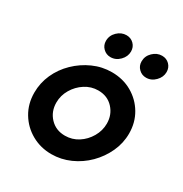

<svg xmlns="http://www.w3.org/2000/svg" viewBox="-147 -713 797 837"><g transform="rotate(30 251.5 -294.5)"><path d="M226.4 12.5Q172.2 12.5 127.1 -12.8Q81.9 -38.2 55.2 -82.6Q28.5 -127.1 28.5 -183.3Q28.5 -231.9 48.3 -276Q68.1 -320.1 103.5 -354.5Q138.9 -388.9 183.7 -409Q228.5 -429.2 277.8 -429.2Q334 -429.2 378.8 -403.5Q423.6 -377.8 449.7 -333.7Q475.7 -289.6 475.7 -234.7Q475.7 -186.1 455.2 -141.7Q434.7 -97.2 400 -62.5Q365.3 -27.8 320.1 -7.6Q275 12.5 226.4 12.5ZM237.5 -86.8Q273.6 -86.8 303.5 -105.9Q333.3 -125 351.7 -156.6Q370.1 -188.2 370.1 -223.6Q370.1 -268.1 341.3 -299.3Q312.5 -330.6 266 -330.6Q230.6 -330.6 200.3 -311.1Q170.1 -291.7 151.7 -260.4Q133.3 -229.2 133.3 -193.8Q133.3 -148.6 162.5 -117.7Q191.7 -86.8 237.5 -86.8ZM238.2 -482.6Q216.7 -482.6 201.4 -497.6Q186.1 -512.5 186.1 -534.7Q186.1 -561.8 206.2 -581.2Q226.4 -600.7 252.1 -600.7Q274.3 -600.7 289.2 -585.8Q304.2 -570.8 304.2 -548.6Q304.2 -522.9 284.4 -502.8Q264.6 -482.6 238.2 -482.6ZM417.4 -482.6Q395.8 -482.6 380.6 -497.6Q365.3 -512.5 365.3 -534.7Q365.3 -561.8 385.4 -581.2Q405.6 -600.7 431.2 -600.7Q453.5 -600.7 468.4 -585.8Q483.3 -570.8 483.3 -548.6Q483.3 -522.9 463.5 -502.8Q443.8 -482.6 417.4 -482.6Z"/></g></svg>

Font: Afacad SemiBold
Style: Italic
Weight: 600
Italic angle: -14°
Designer: Kristian Moeller
Foundry: Dicotype
Version: Version 1.000